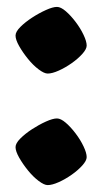

<svg xmlns="http://www.w3.org/2000/svg" viewBox="-20 -531 296 556"><path d="M118 5Q108 5 92 -7Q76 -19 61 -37.5Q46 -56 35.5 -74.5Q25 -93 25 -105Q25 -116 39 -130Q53 -144 73 -157Q93 -170 113 -179Q133 -188 145 -188Q156 -188 170.5 -175.5Q185 -163 199 -144.5Q213 -126 222 -107Q231 -88 231 -76Q231 -66 218.5 -52Q206 -38 187.5 -25Q169 -12 150 -3.5Q131 5 118 5ZM118 -318Q108 -318 92 -330Q76 -342 61 -360.5Q46 -379 35.5 -397.5Q25 -416 25 -428Q25 -439 39 -453Q53 -467 73 -480Q93 -493 113 -502Q133 -511 145 -511Q156 -511 170.5 -498.5Q185 -486 199 -467.5Q213 -449 222 -430Q231 -411 231 -399Q231 -389 218.5 -375Q206 -361 187.5 -348Q169 -335 150 -326.5Q131 -318 118 -318Z"/></svg>

Font: Texturina Medium 12pt Black
Style: Regular
Weight: 900
Version: Version 1.002